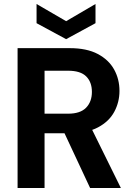

<svg xmlns="http://www.w3.org/2000/svg" viewBox="-20 -941 669 961"><path d="M68 0V-700H329Q414 -700 469 -671Q524 -642 551 -593.5Q578 -545 578 -486Q578 -430 552 -381.5Q526 -333 470.5 -303.5Q415 -274 328 -274H203V0ZM431 0 287 -308H433L585 0ZM203 -372H321Q382 -372 411 -402Q440 -432 440 -481Q440 -530 411.5 -558.5Q383 -587 321 -587H203ZM311 -745 163 -825V-921L311 -835L458 -921V-825Z"/></svg>

Font: DM Sans 20pt
Style: Bold
Weight: 700
Version: Version 4.004;gftools[0.9.30]